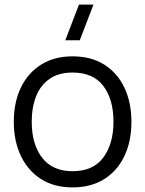

<svg xmlns="http://www.w3.org/2000/svg" viewBox="-20 -800 632 835"><path d="M327 -625H264L323.5 -780H386.5ZM295.5 15Q215 15 158 -21.5Q101 -58 70.5 -122.5Q40 -187 40 -270.5Q40 -355.5 71 -419.5Q102 -483.5 159.2 -519.2Q216.5 -555 295.5 -555Q376.5 -555 433.8 -518.8Q491 -482.5 521.2 -418.2Q551.5 -354 551.5 -270.5Q551.5 -185.5 521 -121.2Q490.5 -57 433 -21Q375.5 15 295.5 15ZM295.5 -55.5Q385.5 -55.5 429.5 -115.2Q473.5 -175 473.5 -270.5Q473.5 -368.5 429.2 -426.5Q385 -484.5 295.5 -484.5Q235 -484.5 195.8 -457.2Q156.5 -430 137.2 -381.8Q118 -333.5 118 -270.5Q118 -173 163 -114.2Q208 -55.5 295.5 -55.5Z"/></svg>

Font: Cns Manrope
Style: Regular
Weight: 400
Designer: Mikhail Sharanda
Foundry: Mikhail Sharanda
Version: Version 4.504